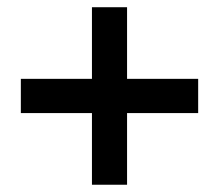

<svg xmlns="http://www.w3.org/2000/svg" viewBox="-20 -593 600 526"><path d="M37.1 -283.2V-377H231.9V-573.2H328.1V-377H522.9V-283.2H328.1V-86.9H231.9V-283.2Z"/></svg>

Font: TASA Explorer Medium
Style: Regular
Weight: 500
Designer: Weizhong Zhang
Foundry: Local Remote
Version: Version 1.000;Glyphs 3.1.2 (3151)